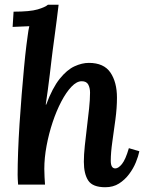

<svg xmlns="http://www.w3.org/2000/svg" viewBox="-20 -775 613 806"><path d="M422 11Q369 11 350.5 -17Q332 -45 332 -96Q332 -125 336 -163Q340 -201 345 -241.5Q350 -282 354 -319.5Q358 -357 358 -386Q358 -406 350.5 -420Q343 -434 323 -434Q302 -434 280 -411Q258 -388 237.5 -349Q217 -310 201 -262Q185 -214 175.5 -163Q166 -112 166 -66Q166 -52 167 -32Q168 -12 169 0H56Q55 -16 54.5 -23.5Q54 -31 54 -41Q54 -83 56 -138Q58 -193 62 -255Q66 -317 71 -378Q76 -439 81 -492.5Q86 -546 91 -586Q94 -606 96.5 -627Q99 -648 103 -665L33 -662L37 -726Q106 -726 138 -735.5Q170 -745 181 -755H226Q223 -727 218 -690Q213 -653 208.5 -618Q204 -583 201 -562Q199 -548 196 -521.5Q193 -495 189 -462Q185 -429 180.5 -395.5Q176 -362 172 -336H174Q200 -406 230.5 -444Q261 -482 292.5 -496.5Q324 -511 353 -511Q416 -511 443.5 -470.5Q471 -430 471 -365Q471 -322 464.5 -273.5Q458 -225 451.5 -179.5Q445 -134 445 -100Q445 -68 464 -68Q477 -68 492 -86.5Q507 -105 521 -153L565 -140Q561 -120 550.5 -94Q540 -68 522 -44Q504 -20 479.5 -4.5Q455 11 422 11Z"/></svg>

Font: Lora SemiBold
Style: Italic
Weight: 600
Italic angle: -3°
Designer: Olga Karpushina, Alexei Vanyashin (Cyrillic)
Foundry: Cyreal
Version: Version 3.011; ttfautohint (v1.8.4.7-5d5b)